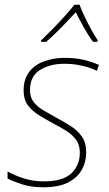

<svg xmlns="http://www.w3.org/2000/svg" viewBox="-20 -783 463 813"><path d="M164 10Q112 10 73.5 -2.5Q35 -15 12 -27V-57Q42 -40 81.5 -27.5Q121 -15 165 -15Q247 -15 282.5 -49.5Q318 -84 318 -136Q318 -170 301.5 -192Q285 -214 259 -230Q233 -246 204 -261Q171 -279 143 -296.5Q115 -314 97.5 -338Q80 -362 80 -399Q80 -448 103.5 -478.5Q127 -509 167 -523.5Q207 -538 254 -538Q301 -538 337 -529Q373 -520 399 -508L390 -483Q365 -496 328.5 -504.5Q292 -513 253 -513Q191 -513 149 -486.5Q107 -460 107 -401Q107 -371 122.5 -351Q138 -331 163.5 -316Q189 -301 218 -285Q250 -268 279 -249.5Q308 -231 326.5 -205Q345 -179 345 -137Q345 -97 326 -63.5Q307 -30 267.5 -10Q228 10 164 10ZM154 -612Q176 -633 202.5 -660Q229 -687 254 -714.5Q279 -742 295 -763H317Q324 -743 337 -715.5Q350 -688 365 -660.5Q380 -633 394 -612L392 -606H374Q353 -634 334 -668.5Q315 -703 301 -731Q275 -703 241.5 -668.5Q208 -634 176 -606H153Z"/></svg>

Font: Noto Sans Thin
Style: Italic
Weight: 100
Italic angle: -12°
Designer: Monotype Design Team
Foundry: Monotype Imaging Inc.
Version: Version 2.013; ttfautohint (v1.8.4.7-5d5b)